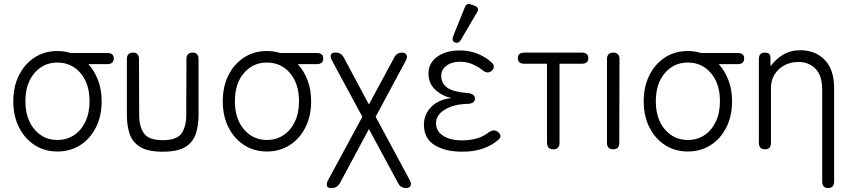

<svg xmlns="http://www.w3.org/2000/svg" viewBox="-20 -752 4296 967"><path d="M269 11Q205 11 155 -21Q105 -53 76 -110Q47 -167 47 -242Q47 -317 76 -374Q105 -431 155 -463Q205 -495 269 -495Q304 -495 336 -485H520Q553 -485 553 -458Q553 -429 520 -429H425Q456 -395 474 -347.5Q492 -300 492 -242Q492 -167 463 -110Q434 -53 384 -21Q334 11 269 11ZM269 -47Q316 -47 352.5 -71Q389 -95 410 -139Q431 -183 431 -242Q431 -331 385.5 -384Q340 -437 269 -437Q199 -437 153.5 -384Q108 -331 108 -242Q108 -154 153.5 -100.5Q199 -47 269 -47Z M800 12Q724 12 685 -12.5Q646 -37 632.5 -79Q619 -121 619 -173V-454Q619 -487 650 -487Q680 -487 680 -454L681 -173Q681 -115 705 -80.5Q729 -46 800 -46Q871 -46 894.5 -80.5Q918 -115 918 -173L919 -454Q919 -487 950 -487Q980 -487 980 -454V-173Q980 -121 966.5 -79Q953 -37 914.5 -12.5Q876 12 800 12Z M1324 11Q1260 11 1210 -21Q1160 -53 1131 -110Q1102 -167 1102 -242Q1102 -317 1131 -374Q1160 -431 1210 -463Q1260 -495 1324 -495Q1359 -495 1391 -485H1575Q1608 -485 1608 -458Q1608 -429 1575 -429H1480Q1511 -395 1529 -347.5Q1547 -300 1547 -242Q1547 -167 1518 -110Q1489 -53 1439 -21Q1389 11 1324 11ZM1324 -47Q1371 -47 1407.5 -71Q1444 -95 1465 -139Q1486 -183 1486 -242Q1486 -331 1440.5 -384Q1395 -437 1324 -437Q1254 -437 1208.5 -384Q1163 -331 1163 -242Q1163 -154 1208.5 -100.5Q1254 -47 1324 -47Z M2025 195Q1998 195 1986 172L1838 -102L1691 172Q1677 195 1651 195H1645Q1630 195 1626.5 183.5Q1623 172 1632 156L1805 -164L1652 -447Q1643 -464 1646.5 -475.5Q1650 -487 1665 -487H1671Q1698 -487 1711 -463L1838 -226L1966 -463Q1978 -487 2005 -487Q2022 -487 2027.5 -475.5Q2033 -464 2024 -447L1872 -164L2044 156Q2053 172 2048 183.5Q2043 195 2025 195Z M2308 12Q2222 12 2168.5 -21.5Q2115 -55 2115 -124Q2115 -177 2153 -214.5Q2191 -252 2254 -258Q2206 -269 2172 -300.5Q2138 -332 2138 -382Q2138 -435 2182.5 -466.5Q2227 -498 2295 -498Q2344 -498 2385 -481.5Q2426 -465 2454 -439Q2479 -418 2457 -396Q2437 -378 2412 -397Q2392 -414 2362 -427.5Q2332 -441 2297 -441Q2254 -441 2228 -420.5Q2202 -400 2202 -371Q2202 -331 2234 -309.5Q2266 -288 2339 -283Q2372 -279 2372 -255Q2372 -232 2338 -229Q2268 -228 2222 -201Q2176 -174 2176 -131Q2176 -91 2212.5 -68Q2249 -45 2307 -45Q2392 -45 2442 -86Q2469 -103 2487 -88Q2512 -68 2491 -49Q2460 -21 2414.5 -4.5Q2369 12 2308 12ZM2301 -551Q2290 -532 2271 -538Q2254 -546 2262 -569L2321 -715Q2330 -739 2354 -729L2371 -723Q2397 -712 2382 -689Z M2767 0Q2735 0 2735 -33V-431H2620Q2588 -431 2588 -459Q2588 -487 2621 -487H2910Q2943 -487 2943 -459Q2943 -431 2910 -431H2798V-33Q2798 0 2767 0Z M3069 0Q3037 0 3037 -33V-454Q3037 -487 3069 -487Q3100 -487 3100 -454L3099 -33Q3099 0 3069 0Z M3444 11Q3380 11 3330 -21Q3280 -53 3251 -110Q3222 -167 3222 -242Q3222 -317 3251 -374Q3280 -431 3330 -463Q3380 -495 3444 -495Q3479 -495 3511 -485H3695Q3728 -485 3728 -458Q3728 -429 3695 -429H3600Q3631 -395 3649 -347.5Q3667 -300 3667 -242Q3667 -167 3638 -110Q3609 -53 3559 -21Q3509 11 3444 11ZM3444 -47Q3491 -47 3527.5 -71Q3564 -95 3585 -139Q3606 -183 3606 -242Q3606 -331 3560.5 -384Q3515 -437 3444 -437Q3374 -437 3328.5 -384Q3283 -331 3283 -242Q3283 -154 3328.5 -100.5Q3374 -47 3444 -47Z M3833 0Q3802 0 3802 -33V-453Q3802 -487 3831 -487Q3860 -487 3860 -465L3861 -418Q3884 -452 3922.5 -475.5Q3961 -499 4010 -499Q4087 -499 4134 -450Q4181 -401 4181 -309V162Q4181 195 4151 195Q4121 195 4121 162V-300Q4121 -371 4087.5 -405.5Q4054 -440 4001 -440Q3961 -440 3929.5 -422.5Q3898 -405 3880.5 -376Q3863 -347 3863 -311V-33Q3863 0 3833 0Z"/></svg>

Font: Shin Retro Maru Gothic Regular
Style: Regular
Weight: 400
Designer: Iose
Foundry: Typographish
Version: Version 1.002